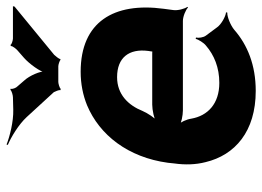

<svg xmlns="http://www.w3.org/2000/svg" viewBox="-130 -680 820 601"><g transform="rotate(-90 280.5 -380.0)"><path d="M356 -538C318 -538 283 -531 251 -518C158 -479 88 -390 71 -265L69 -246C64 -211 65 -178 73 -147C95 -55 169 10 296 10C377 10 440 -16 487 -57C501 -69 529 -80 541 -79L542 -83C529 -84 504 -98 495 -111L469 -146C463 -154 461 -169 463 -177L459 -178C457 -170 447 -153 438 -146C408 -120 369 -104 321 -104C256 -104 218 -140 209 -192C207 -206 198 -226 190 -233L187 -229C195 -223 219 -218 235 -218H515C529 -218 550 -209 557 -202L559 -204C553 -212 547 -234 549 -248L553 -278C574 -434 512 -538 356 -538ZM421 -326 420 -320C420 -317 418 -311 420 -310L423 -312C422 -314 416 -314 413 -314H253C236 -314 208 -308 197 -301L200 -297C211 -305 226 -328 233 -344C251 -389 285 -424 339 -424C400 -424 429 -387 421 -326ZM329 -714 310 -736C306 -739 300 -753 303 -757L299 -758C297 -754 282 -750 276 -750L237 -749C200 -748 153 -760 128 -770L127 -766C151 -756 191 -732 214 -707L292 -622C294 -618 300 -605 298 -602L302 -600C304 -604 319 -608 324 -608H373C378 -608 391 -604 393 -601L396 -602C395 -605 406 -618 409 -621L560 -745L561 -750H460C455 -750 440 -754 440 -758L436 -756C438 -753 427 -739 423 -736L399 -715C381 -699 355 -664 353 -647H357C359 -664 343 -699 329 -714Z"/></g></svg>

Font: Asimov
Style: EdgeIt
Weight: 500
Designer: Google
Version: Version 2.000980: 2014